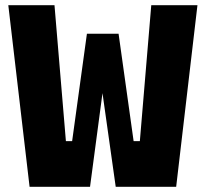

<svg xmlns="http://www.w3.org/2000/svg" viewBox="-20 -720 793 740"><path d="M94 0 12 -700H190L234 -176H258L315 -590H437L495 -176H519L563 -700H741L659 0H426L375 -361L327 0Z"/></svg>

Font: Tektur SemiCondensed
Style: Bold
Weight: 700
Width: 4
Designer: Adam Jagosz
Foundry: Adam Jagosz
Version: Version 1.005;gftools[0.9.30]